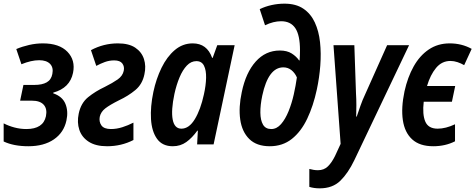

<svg xmlns="http://www.w3.org/2000/svg" viewBox="-22 -789 2597 1049"><path d="M133 10Q53 10 -2 -16V-115Q25 -101 57 -92.5Q89 -84 122 -84Q214 -84 229 -154Q237 -194 217 -216.5Q197 -239 152 -239H88L106 -325H166Q208 -325 233 -339Q258 -353 264 -385Q271 -420 251.5 -440Q232 -460 192 -460Q149 -460 95 -438L67 -521Q100 -535 137.5 -543.5Q175 -552 212 -552Q302 -552 346.5 -506Q391 -460 377 -391Q360 -308 269 -283V-279Q319 -262 335.5 -221.5Q352 -181 341 -131Q327 -65 272.5 -27.5Q218 10 133 10Z M563 10Q501 10 463 -14.5Q425 -39 411.5 -79.5Q398 -120 408 -168Q420 -226 459.5 -258Q499 -290 550 -314Q594 -336 621 -355Q648 -374 654 -402Q659 -425 646.5 -442Q634 -459 602 -459Q575 -459 550.5 -450Q526 -441 504 -429L475 -515Q544 -552 622 -552Q682 -552 717 -528.5Q752 -505 764.5 -466.5Q777 -428 767 -383Q756 -329 717.5 -297Q679 -265 628 -241Q578 -216 553.5 -197Q529 -178 523 -151Q518 -124 532 -104Q546 -84 584 -84Q615 -84 646.5 -94Q678 -104 707 -119V-24Q641 10 563 10Z M922 10Q865 10 836 -30.5Q807 -71 803 -138.5Q799 -206 816 -287Q831 -358 860.5 -418.5Q890 -479 933 -515.5Q976 -552 1031 -552Q1109 -552 1137 -473H1140L1165 -542H1260L1145 0H1055L1059 -75H1056Q1028 -36 996 -13Q964 10 922 10ZM969 -86Q1011 -86 1042.5 -138Q1074 -190 1092 -273Q1103 -322 1104 -363.5Q1105 -405 1092.5 -430Q1080 -455 1051 -455Q1022 -455 999 -431Q976 -407 959 -366.5Q942 -326 931 -276Q912 -186 921.5 -136Q931 -86 969 -86Z M1452 10Q1380 10 1340 -29.5Q1300 -69 1290.5 -136Q1281 -203 1299 -286Q1321 -392 1375 -452.5Q1429 -513 1507 -513Q1546 -513 1571.5 -497Q1597 -481 1612 -459H1615Q1616 -474 1616.5 -488.5Q1617 -503 1617 -514Q1617 -597 1591.5 -635Q1566 -673 1514 -673Q1472 -673 1426 -651L1397 -739Q1428 -754 1462.5 -761.5Q1497 -769 1532 -769Q1595 -769 1635.5 -741.5Q1676 -714 1698 -666.5Q1720 -619 1726.5 -558.5Q1733 -498 1728 -431.5Q1723 -365 1709 -300Q1690 -211 1656.5 -140.5Q1623 -70 1572.5 -30Q1522 10 1452 10ZM1460 -84Q1490 -84 1513.5 -111Q1537 -138 1554.5 -181Q1572 -224 1583 -273Q1594 -322 1600 -366Q1589 -391 1570 -406Q1551 -421 1526 -421Q1444 -421 1411 -267Q1400 -215 1400.5 -173.5Q1401 -132 1415 -108Q1429 -84 1460 -84Z M1725 240Q1693 240 1668 232V134Q1693 141 1715 141Q1748 141 1769.5 120Q1791 99 1809 62L1839 -3L1800 -542H1914L1923 -278Q1925 -248 1925 -214Q1925 -180 1924 -152H1927Q1936 -179 1947.5 -211.5Q1959 -244 1971 -269L2093 -542H2213L1914 86Q1880 157 1837.5 198.5Q1795 240 1725 240Z M2345 10Q2271 10 2230 -27.5Q2189 -65 2179 -132.5Q2169 -200 2188 -290Q2205 -367 2238 -426Q2271 -485 2320.5 -518.5Q2370 -552 2435 -552Q2501 -552 2555 -522L2514 -433Q2497 -443 2477.5 -449.5Q2458 -456 2439 -456Q2392 -456 2360.5 -418Q2329 -380 2311 -319H2465L2447 -233H2293Q2285 -164 2301.5 -125Q2318 -86 2369 -86Q2413 -86 2464 -110V-17Q2411 10 2345 10Z"/></svg>

Font: Noto Sans Condensed SemiBold
Style: Italic
Weight: 600
Width: 3
Italic angle: -12°
Designer: Monotype Design Team
Foundry: Monotype Imaging Inc.
Version: Version 2.013; ttfautohint (v1.8.4.7-5d5b)